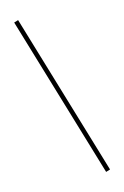

<svg xmlns="http://www.w3.org/2000/svg" viewBox="-132 -778 650 1003"><g transform="rotate(-15 192.5 -276.5)"><path d="M50 -712 73 -719 335 159 312 166Z"/></g></svg>

Font: Ysabeau SC Extralight
Style: Regular
Weight: 200
Designer: Christian Thalmann (Catharsis Fonts)
Version: Version 0.003